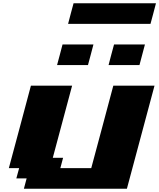

<svg xmlns="http://www.w3.org/2000/svg" viewBox="-20 -1145 966 1165"><path d="M125 0H750Q777.8 -104 833.7 -312.3Q889.6 -520.5 917.5 -625H667.5Q645.5 -542 600.8 -375.2Q556.2 -208.5 533.7 -125H346.2L362.8 -187.5H300.3L417.5 -625H167.5Q145.5 -542 100.8 -375Q56.2 -208 33.7 -125H96.2L79.1 -62.5H141.6ZM638.7 -750H826.2Q831.5 -770.5 842.8 -812.5Q854 -854.5 859.4 -875H671.9Q666 -854 655 -812.5Q644 -771 638.7 -750ZM326.2 -750H513.7Q519.5 -771 530.5 -812.5Q541.5 -854 546.9 -875H359.4Q354 -854 343 -812.5Q332 -771 326.2 -750ZM393.1 -1000H893.1Q898.9 -1020.5 909.9 -1062.5Q920.9 -1104.5 926.3 -1125H426.3Q420.4 -1104 409.4 -1062.3Q398.4 -1020.5 393.1 -1000Z"/></svg>

Font: Faithful 32x
Style: BoldOblique
Weight: 400
Foundry: Faithful Resource Pack
Version: Version 1.0; January 27, 2023